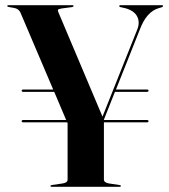

<svg xmlns="http://www.w3.org/2000/svg" viewBox="-20 -720 650 740"><path d="M63.5 -253Q63.5 -257.5 70 -257.5H235L189 -366H70Q63.5 -366 63.5 -370.5Q63.5 -375 70 -375H185L59 -671Q52 -686.5 34 -689.5L14 -693Q8 -694 8 -697Q8 -700 13 -700H258Q263.5 -700 263.5 -697.5Q263.5 -693.5 256.5 -692.5L218.5 -687.5Q206 -685.5 204 -682.8Q202 -680 204.5 -674L375 -270.5L509.5 -607.5Q520 -634.5 508.5 -656.8Q497 -679 462.5 -688.5L444.5 -692.5Q439.5 -694 439.5 -696.5Q439.5 -700 444 -700H604Q608.5 -700 608.5 -697Q608.5 -694 603.5 -692L593 -689Q545 -675.5 519.5 -607.5L427 -375H546Q552.5 -375 552.5 -370.5Q552.5 -366 546 -366H423L380.5 -259V-257.5H546Q552.5 -257.5 552.5 -253Q552.5 -248.5 546 -248.5H380.5V-28Q380.5 -16.5 399.5 -13L439.5 -7Q446 -6 446 -3.5Q446 0 441 0H179.5Q174.5 0 174.5 -3Q174.5 -6 180.5 -7L221.5 -13Q240.5 -16 240.5 -27.5V-245L239 -248.5H70Q63.5 -248.5 63.5 -253Z"/></svg>

Font: Fraunces 144pt SemiBold
Style: Regular
Weight: 600
Version: Version 1.000;[0bf87f6ff]